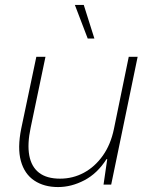

<svg xmlns="http://www.w3.org/2000/svg" viewBox="-20 -747 609 777"><path d="M215 10Q158 10 118.5 -16.5Q79 -43 64.5 -95.5Q50 -148 66 -227L127 -517H164L104 -230Q90 -164 98.5 -118Q107 -72 138 -48Q169 -24 223 -24Q275 -24 319.5 -48Q364 -72 396 -117Q428 -162 441 -225L501 -517H537L430 0H399L414 -103H411Q374 -45 321.5 -17.5Q269 10 215 10ZM335 -591 283 -727H319L362 -591Z"/></svg>

Font: Mona Sans
Style: Italic
Weight: 200
Italic angle: -11.6951°
Designer: Deni Anggara
Foundry: GitHub
Version: Version 2.000